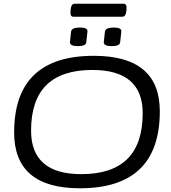

<svg xmlns="http://www.w3.org/2000/svg" viewBox="-20 -1006 917 1032"><path d="M409 6Q56 6 56 -294Q56 -706 484 -706Q839 -706 839 -408Q839 6 409 6ZM417 -70Q747 -70 747 -397Q747 -630 476 -630Q147 -630 147 -304Q147 -70 417 -70ZM580 -758Q537 -758 538 -780L544 -836Q547 -858 591 -858Q635 -858 632 -836L626 -780Q625 -758 580 -758ZM398 -758Q355 -758 356 -780L362 -836Q365 -858 409 -858Q453 -858 450 -836L444 -780Q443 -758 398 -758ZM375 -916Q356 -916 359 -946L360 -956Q363 -986 382 -986H644Q663 -986 660 -956L659 -946Q656 -916 637 -916Z"/></svg>

Font: Asap Expanded Expanded Regular
Style: Italic
Weight: 400
Width: 7
Italic angle: -6°
Designer: Pablo Cosgaya
Foundry: Omnibus-Type
Version: Version 3.001; ttfautohint (v1.8.4.7-5d5b)